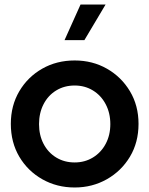

<svg xmlns="http://www.w3.org/2000/svg" viewBox="-20 -819 661 851"><path d="M311 12Q232 12 167.5 -24.5Q103 -61 65.5 -124.5Q28 -188 28 -270Q28 -351 65.5 -414.5Q103 -478 167 -514.5Q231 -551 311 -551Q390 -551 454 -514.5Q518 -478 556 -414.5Q594 -351 594 -270Q594 -188 556 -124.5Q518 -61 453.5 -24.5Q389 12 311 12ZM311 -99Q356 -99 392 -121Q428 -143 448.5 -181.5Q469 -220 469 -269Q469 -318 448.5 -357Q428 -396 392 -418Q356 -440 311 -440Q265 -440 229 -418Q193 -396 173 -357Q153 -318 153 -269Q153 -220 173 -181.5Q193 -143 229 -121Q265 -99 311 -99ZM266 -641 337 -799H448L354 -641Z"/></svg>

Font: Plus Jakarta Display Medium
Style: Regular
Weight: 500
Designer: Gumpita Rahayu
Foundry: Tokotype Studio
Version: Version 1.000